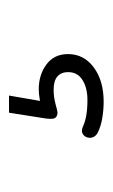

<svg xmlns="http://www.w3.org/2000/svg" viewBox="68 -128 250 426"><g transform="rotate(-90 193.0 85.0)"><path d="M180 190Q163 190 144.5 187Q126 184 112 177Q104 173 101.5 166Q99 159 101.5 152.5Q104 146 110 143Q116 140 125 144Q136 149 150.5 151.5Q165 154 184 154Q211 154 228.5 143Q246 132 246 111Q246 96 236.5 87.5Q227 79 207 79Q199 79 191 80Q183 81 172 84Q162 87 157 87.5Q152 88 147 85Q143 82 142.5 76.5Q142 71 143 62L156 -20H194L181 55L163 53Q175 50 186.5 48Q198 46 208 46Q240 46 263 63Q286 80 286 111Q286 146 256.5 168Q227 190 180 190Z"/></g></svg>

Font: Nunito ExtraLight ExtraLight
Style: Regular
Weight: 250
Version: Version 3.602